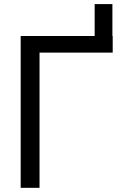

<svg xmlns="http://www.w3.org/2000/svg" viewBox="-20 -900 595 920"><path d="M433.6 -649.4V-880.4H518.6V-649.4ZM520 -727.5V-647.9H169.4V0H79.1V-727.5Z"/></svg>

Font: Inter 24pt
Style: Regular
Weight: 400
Designer: Rasmus Andersson
Foundry: rsms
Version: Version 4.001;git-66647c0bb